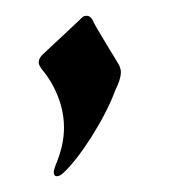

<svg xmlns="http://www.w3.org/2000/svg" viewBox="-20 -133 235 243"><path d="M131 -50C128 -56 100 -100 97 -108C95 -111 93 -113 90 -113C85 -113 84 -111 81 -108L34 -64C31 -61 29 -58 29 -54C29 -51 31 -48 34 -44C36 -42 61 -12 61 28C61 43 58 58 50 77C49 80 48 83 48 84C48 88 49 90 52 90C54 90 57 89 60 86C81 67 113 17 126 -19C130 -27 133 -35 133 -42C133 -45 132 -47 131 -50Z"/></svg>

Font: Engagement
Style: Regular
Weight: 400
Designer: Astigmatic (AOETI)
Foundry: Astigmatic (AOETI)
Version: Version 1.000